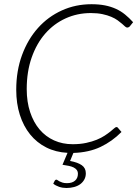

<svg xmlns="http://www.w3.org/2000/svg" viewBox="-20 -736 669 934"><path d="M254.5 138Q257 138 260.5 140.8Q264 143.5 269.8 146.5Q275.5 149.5 284 152.2Q292.5 155 305.5 155Q331 155 345 142.8Q359 130.5 359 109.5Q359 98.5 353.5 91Q348 83.5 338 78.5Q328 73.5 314.2 70.8Q300.5 68 284 65.5L308.5 7.5Q251 4.5 205 -18.8Q159 -42 126.5 -82.2Q94 -122.5 76.5 -177.5Q59 -232.5 59 -299Q59 -391.5 87.2 -468.2Q115.5 -545 164.8 -600Q214 -655 280.8 -685.2Q347.5 -715.5 425 -715.5Q461.5 -715.5 490.5 -709.8Q519.5 -704 543.8 -693Q568 -682 588.2 -665.5Q608.5 -649 627.5 -628L611.5 -608Q606 -602 598.5 -602Q594 -602 588.2 -607.2Q582.5 -612.5 573.8 -620.2Q565 -628 552.2 -637.2Q539.5 -646.5 521.2 -654.2Q503 -662 478.5 -667.2Q454 -672.5 422 -672.5Q356 -672.5 299 -646.5Q242 -620.5 200 -572.5Q158 -524.5 134 -456Q110 -387.5 110 -302.5Q110 -240.5 126.5 -190.8Q143 -141 172.5 -106.2Q202 -71.5 243 -53Q284 -34.5 333.5 -34.5Q370 -34.5 399 -40.8Q428 -47 450.5 -56.2Q473 -65.5 489.2 -76.2Q505.5 -87 517 -96.2Q528.5 -105.5 535.5 -111.8Q542.5 -118 546.5 -118Q551 -118 553 -115L571 -94Q526 -48.5 469.5 -21.5Q413 5.5 337 8L321 47Q358.5 54 378 67.8Q397.5 81.5 397.5 107Q397.5 124 390.2 137.2Q383 150.5 370.5 159.8Q358 169 340.5 173.8Q323 178.5 303 178.5Q284.5 178.5 267.5 172.8Q250.5 167 239 157.5L246 143.5Q249 138 254.5 138Z"/></svg>

Font: Lato Light
Style: Italic
Weight: 300
Italic angle: -7°
Designer: Lukasz Dziedzic
Foundry: tyPoland Lukasz Dziedzic
Version: Version 2.007; 2014-02-27